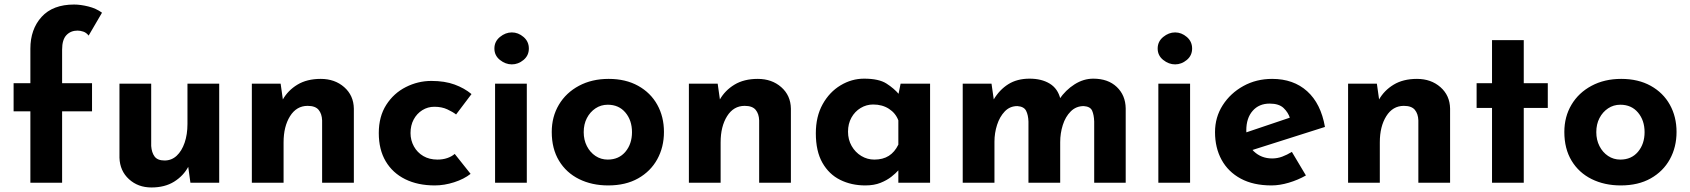

<svg xmlns="http://www.w3.org/2000/svg" viewBox="-20 -806 7454 847"><path d="M114 0V-315H40V-439H114V-591Q114 -677 163.5 -731.5Q213 -786 307 -786Q335 -786 369.5 -777.5Q404 -769 430 -750L371 -649Q361 -662 347.5 -666.5Q334 -671 322 -671Q292 -671 273 -651Q254 -631 254 -587V-439H386V-315H254V0Z M648 21Q589 21 549 -15.5Q509 -52 507 -110V-437H647V-162Q649 -133 662 -115.5Q675 -98 706 -98Q737 -98 759.5 -119Q782 -140 794.5 -176.5Q807 -213 807 -259V-437H947V0H820L809 -80L811 -71Q789 -30 748 -4.5Q707 21 648 21Z M1218 -437 1229 -359 1227 -366Q1250 -407 1292 -432.5Q1334 -458 1395 -458Q1457 -458 1498.5 -421.5Q1540 -385 1541 -327V0H1401V-275Q1400 -304 1385.5 -321.5Q1371 -339 1337 -339Q1288 -339 1259.5 -293.5Q1231 -248 1231 -178V0H1091V-437Z M2056 -39Q2027 -16 1983.5 -2Q1940 12 1898 12Q1823 12 1767.5 -15.5Q1712 -43 1681.5 -94.5Q1651 -146 1651 -219Q1651 -292 1684 -343.5Q1717 -395 1770.5 -422Q1824 -449 1883 -449Q1942 -449 1985.5 -433Q2029 -417 2060 -391L1992 -301Q1978 -312 1953.5 -323.5Q1929 -335 1896 -335Q1867 -335 1843 -320Q1819 -305 1805 -279Q1791 -253 1791 -219Q1791 -187 1806 -160Q1821 -133 1847.5 -117.5Q1874 -102 1910 -102Q1933 -102 1952.5 -108.5Q1972 -115 1986 -127Z M2164 -437H2304V0H2164ZM2161 -592Q2161 -623 2185.5 -643Q2210 -663 2238 -663Q2266 -663 2289.5 -643Q2313 -623 2313 -592Q2313 -561 2289.5 -541.5Q2266 -522 2238 -522Q2210 -522 2185.5 -541.5Q2161 -561 2161 -592Z M2414 -224Q2414 -291 2445.5 -344Q2477 -397 2534 -427.5Q2591 -458 2665 -458Q2740 -458 2795 -427.5Q2850 -397 2879.5 -344Q2909 -291 2909 -224Q2909 -157 2879.5 -103.5Q2850 -50 2795 -19Q2740 12 2663 12Q2591 12 2534.5 -16Q2478 -44 2446 -97Q2414 -150 2414 -224ZM2555 -223Q2555 -189 2569 -161.5Q2583 -134 2607 -118Q2631 -102 2661 -102Q2710 -102 2739 -136.5Q2768 -171 2768 -223Q2768 -275 2739 -309.5Q2710 -344 2661 -344Q2631 -344 2607 -328Q2583 -312 2569 -285Q2555 -258 2555 -223Z M3146 -437 3157 -359 3155 -366Q3178 -407 3220 -432.5Q3262 -458 3323 -458Q3385 -458 3426.5 -421.5Q3468 -385 3469 -327V0H3329V-275Q3328 -304 3313.5 -321.5Q3299 -339 3265 -339Q3216 -339 3187.5 -293.5Q3159 -248 3159 -178V0H3019V-437Z M3797 12Q3736 12 3686.5 -12.5Q3637 -37 3608 -88Q3579 -139 3579 -218Q3579 -292 3609 -346Q3639 -400 3688 -429.5Q3737 -459 3792 -459Q3857 -459 3890.5 -437.5Q3924 -416 3946 -390L3940 -373L3953 -437H4083V0H3943V-95L3954 -65Q3952 -65 3942 -53.5Q3932 -42 3912.5 -26.5Q3893 -11 3864.5 0.5Q3836 12 3797 12ZM3837 -102Q3875 -102 3901 -118.5Q3927 -135 3943 -168V-275Q3931 -307 3901.5 -326Q3872 -345 3832 -345Q3802 -345 3776.5 -329.5Q3751 -314 3736 -287Q3721 -260 3721 -225Q3721 -190 3737 -162Q3753 -134 3779.5 -118Q3806 -102 3837 -102Z M4354 -437 4365 -360 4363 -366Q4389 -410 4428 -434.5Q4467 -459 4522 -459Q4575 -459 4611 -437Q4647 -415 4658 -369L4653 -368Q4681 -409 4720.5 -434Q4760 -459 4803 -459Q4868 -459 4906.5 -422.5Q4945 -386 4946 -328V0H4807V-270Q4806 -299 4798 -317.5Q4790 -336 4761 -338Q4727 -338 4703.5 -314.5Q4680 -291 4668.5 -254.5Q4657 -218 4657 -179V0H4517V-270Q4516 -299 4506.5 -317.5Q4497 -336 4468 -338Q4435 -338 4412.5 -314.5Q4390 -291 4378.5 -255Q4367 -219 4367 -181V0H4227V-437Z M5090 -437H5230V0H5090ZM5087 -592Q5087 -623 5111.5 -643Q5136 -663 5164 -663Q5192 -663 5215.5 -643Q5239 -623 5239 -592Q5239 -561 5215.5 -541.5Q5192 -522 5164 -522Q5136 -522 5111.5 -541.5Q5087 -561 5087 -592Z M5589 12Q5509 12 5453.5 -18Q5398 -48 5369 -101Q5340 -154 5340 -223Q5340 -289 5374 -342Q5408 -395 5465 -426.5Q5522 -458 5592 -458Q5686 -458 5746.5 -403.5Q5807 -349 5825 -246L5485 -138L5454 -214L5700 -297L5671 -284Q5663 -310 5642.5 -329.5Q5622 -349 5581 -349Q5534 -349 5506 -317Q5478 -285 5478 -231Q5478 -170 5511 -138.5Q5544 -107 5592 -107Q5615 -107 5636.5 -115Q5658 -123 5679 -136L5741 -32Q5706 -12 5665.5 0Q5625 12 5589 12Z M6054 -437 6065 -359 6063 -366Q6086 -407 6128 -432.5Q6170 -458 6231 -458Q6293 -458 6334.5 -421.5Q6376 -385 6377 -327V0H6237V-275Q6236 -304 6221.5 -321.5Q6207 -339 6173 -339Q6124 -339 6095.5 -293.5Q6067 -248 6067 -178V0H5927V-437Z M6562 -629H6702V-439H6808V-330H6702V0H6562V-330H6494V-439H6562Z M6881 -224Q6881 -291 6912.5 -344Q6944 -397 7001 -427.5Q7058 -458 7132 -458Q7207 -458 7262 -427.5Q7317 -397 7346.5 -344Q7376 -291 7376 -224Q7376 -157 7346.5 -103.5Q7317 -50 7262 -19Q7207 12 7130 12Q7058 12 7001.5 -16Q6945 -44 6913 -97Q6881 -150 6881 -224ZM7022 -223Q7022 -189 7036 -161.5Q7050 -134 7074 -118Q7098 -102 7128 -102Q7177 -102 7206 -136.5Q7235 -171 7235 -223Q7235 -275 7206 -309.5Q7177 -344 7128 -344Q7098 -344 7074 -328Q7050 -312 7036 -285Q7022 -258 7022 -223Z"/></svg>

Font: Reem Kufi
Style: Regular
Weight: 400
Designer: Khaled Hosny
Version: Version 1.6